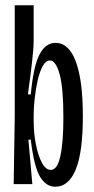

<svg xmlns="http://www.w3.org/2000/svg" viewBox="-20 -700 358 730"><path d="M190 10Q155 10 132 -28.5Q109 -67 97 -169H88L103 0H32L36 -255V-680H108V-547Q108 -518 102 -465Q96 -412 86 -341H97Q107 -448 130 -492.5Q153 -537 191 -537Q242 -537 268.5 -465.5Q295 -394 295 -258Q295 -121 268 -55.5Q241 10 190 10ZM173 -54Q198 -54 209.5 -106.5Q221 -159 221 -253Q221 -367 206.5 -418.5Q192 -470 170 -470Q154 -470 142.5 -449Q131 -428 123.5 -395.5Q116 -363 112 -327Q108 -291 108 -262V-241Q108 -194 116.5 -151Q125 -108 139.5 -81Q154 -54 173 -54Z"/></svg>

Font: Bricolage Grotesque 48pt Condensed Light
Style: Regular
Weight: 300
Width: 3
Designer: Mathieu Triay
Foundry: Atelier Triay
Version: Version 1.000; ttfautohint (v1.8.4.7-5d5b);gftools[0.9.32]